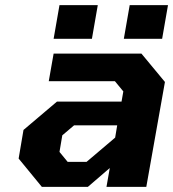

<svg xmlns="http://www.w3.org/2000/svg" viewBox="-20 -732 678 752"><path d="M190 -580 213 -712H363L340 -580ZM465 -580 488 -712H638L615 -580ZM144 0 53 -111 72 -223 203 -334H456L463 -374L430 -414H171L190 -522H534L626 -411L553 0H397L410 -74L324 0ZM245 -98H319L431 -193L439 -241H270L224 -202L213 -137Z"/></svg>

Font: Tomorrow SemiBold
Style: Italic
Weight: 600
Italic angle: -10°
Designer: Tony de Marco, Monica Rizzolli
Foundry: Just in Type
Version: Version 2.002